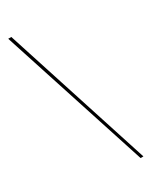

<svg xmlns="http://www.w3.org/2000/svg" viewBox="-268 -1008 1011 1236"><g transform="rotate(-30 237.0 -389.5)"><path d="M53 -935 405 156H384L30 -935Z"/></g></svg>

Font: Poppins Variable
Style: Regular
Weight: 100
Designer: Jonny Pinhorn
Foundry: Indian Type Foundry
Version: Version 6.000